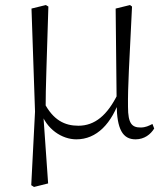

<svg xmlns="http://www.w3.org/2000/svg" viewBox="-20 -539 655 762"><path d="M104 196 115 203 171 189 152 -82 161 -99C161 -202 166 -299 172 -513L162 -519L105 -505L119 -96ZM518 14C553 14 578 -6 592 -29L585 -47C571 -40 558 -33 538 -33C504 -33 488 -48 488 -115C487 -197 493 -285 504 -513L496 -519L439 -505L443 -127V-124C444 -26 467 14 518 14ZM283 14C363 14 424 -47 459 -155H461L448 -167C406 -81 356 -40 291 -40C237 -40 191 -62 155 -132L139 -97H141C164 -26 226 14 283 14Z"/></svg>

Font: Source Han Serif CN VF
Style: Regular
Weight: 250
Designer: Ryoko NISHIZUKA 西塚涼子 (kana & ideographs); Frank Grießhammer (Latin, Greek & Cyrillic); Wenlong ZHANG 张文龙 (bopomofo); San
Foundry: Adobe
Version: Version 2.002;hotconv 1.1.0;makeotfexe 2.6.0